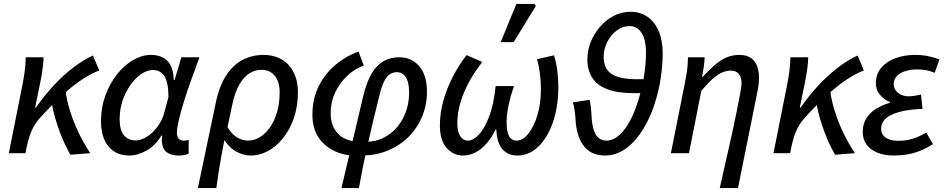

<svg xmlns="http://www.w3.org/2000/svg" viewBox="-20 -781 4812 979"><path d="M25 0 95 -351Q101 -381 106 -418Q111 -455 111 -489H202Q202 -468 198 -436.5Q194 -405 188 -374L159 -232H163Q206 -294 254.5 -346Q303 -398 353.5 -436.5Q404 -475 454 -498L486 -422Q442 -405 394.5 -373Q347 -341 294.5 -292.5Q242 -244 184 -180Q159 -153 143 -118Q127 -83 116 -31L110 0ZM339 8Q328 -11 314 -39.5Q300 -68 286.5 -103.5Q273 -139 261.5 -178.5Q250 -218 243 -259L315 -314Q321 -268 335 -222Q349 -176 367 -134.5Q385 -93 404.5 -58.5Q424 -24 440 0Z M640 12Q572 12 533.5 -34Q495 -80 495 -163Q495 -233 517.5 -294.5Q540 -356 577 -402.5Q614 -449 659 -475Q704 -501 749 -501Q803 -501 833.5 -470.5Q864 -440 866 -373H870L905 -489H997Q977 -434 956 -376.5Q935 -319 918.5 -265.5Q902 -212 892 -169.5Q882 -127 882 -104Q882 -85 890.5 -74.5Q899 -64 916 -64Q925 -64 931 -65.5Q937 -67 942 -68V3Q930 8 917.5 10Q905 12 888 12Q853 12 830.5 -4.5Q808 -21 805 -62Q805 -66 806 -74Q807 -82 807 -90H803Q773 -39 727.5 -13.5Q682 12 640 12ZM671 -65Q693 -65 716 -76.5Q739 -88 759.5 -108Q780 -128 795 -153Q810 -178 817 -204L839 -286Q839 -358 819 -391Q799 -424 760 -424Q731 -424 701 -404Q671 -384 646 -349Q621 -314 605.5 -269Q590 -224 590 -173Q590 -118 612 -91.5Q634 -65 671 -65Z M989 178 1079 -251Q1097 -341 1133 -396Q1169 -451 1218 -476Q1267 -501 1322 -501Q1406 -501 1452.5 -448.5Q1499 -396 1499 -311Q1499 -239 1478.5 -179.5Q1458 -120 1423.5 -77Q1389 -34 1346.5 -11Q1304 12 1259 12Q1223 12 1187.5 -6.5Q1152 -25 1124 -66Q1115 -20 1108 18.5Q1101 57 1095 95.5Q1089 134 1083 178ZM1245 -64Q1276 -64 1305 -81.5Q1334 -99 1357 -132Q1380 -165 1393 -210.5Q1406 -256 1406 -310Q1406 -363 1381.5 -394Q1357 -425 1312 -425Q1281 -425 1252.5 -407.5Q1224 -390 1201 -351Q1178 -312 1165 -250L1140 -133Q1157 -105 1175.5 -90Q1194 -75 1212 -69.5Q1230 -64 1245 -64Z M1721 178 1833 -295Q1850 -363 1875 -406Q1900 -449 1935.5 -469Q1971 -489 2017 -489Q2079 -489 2118 -443Q2157 -397 2157 -314Q2157 -246 2132.5 -187Q2108 -128 2063.5 -83.5Q2019 -39 1959 -14Q1899 11 1829 12L1848 -58Q1911 -59 1960.5 -93Q2010 -127 2038 -184Q2066 -241 2066 -310Q2066 -362 2049 -387.5Q2032 -413 2004 -413Q1986 -413 1969.5 -403.5Q1953 -394 1939.5 -368Q1926 -342 1914 -292Q1899 -234 1884.5 -172Q1870 -110 1856 -48.5Q1842 13 1830.5 70.5Q1819 128 1810 178ZM1785 12Q1734 12 1685 -11Q1636 -34 1604.5 -80Q1573 -126 1573 -197Q1573 -278 1605.5 -342.5Q1638 -407 1692.5 -452Q1747 -497 1808 -518L1835 -447Q1789 -431 1750.5 -394.5Q1712 -358 1689 -309.5Q1666 -261 1666 -205Q1666 -156 1685.5 -123Q1705 -90 1737.5 -74.5Q1770 -59 1809 -58Z M2340 12Q2292 12 2257.5 -26.5Q2223 -65 2223 -141Q2223 -205 2241 -268.5Q2259 -332 2289.5 -391Q2320 -450 2359 -500L2439 -465Q2377 -385 2344.5 -305.5Q2312 -226 2312 -152Q2312 -108 2327 -86Q2342 -64 2366 -64Q2393 -64 2422 -95Q2451 -126 2474.5 -188Q2498 -250 2507 -342H2601Q2592 -317 2583 -285Q2574 -253 2568.5 -220Q2563 -187 2563 -161Q2563 -110 2575.5 -87Q2588 -64 2615 -64Q2645 -64 2673 -98Q2701 -132 2719.5 -191Q2738 -250 2738 -326Q2738 -366 2733 -406Q2728 -446 2718 -479L2805 -499Q2816 -463 2821.5 -422.5Q2827 -382 2827 -341Q2827 -236 2799 -156.5Q2771 -77 2724 -32.5Q2677 12 2618 12Q2569 12 2541 -21.5Q2513 -55 2511 -120H2507Q2475 -56 2432.5 -22Q2390 12 2340 12ZM2533 -566 2613 -761H2706L2712 -750L2599 -566Z M3065 12Q2998 12 2961 -31.5Q2924 -75 2916 -153Q2914 -187 2910.5 -214.5Q2907 -242 2901 -259L2986 -272Q2990 -259 2993 -232.5Q2996 -206 2997 -174Q3002 -118 3020.5 -91Q3039 -64 3072 -64Q3108 -64 3142.5 -96.5Q3177 -129 3206 -192.5Q3235 -256 3255 -347Q3264 -389 3269 -430Q3274 -471 3274 -509Q3274 -581 3250.5 -614.5Q3227 -648 3191 -648Q3154 -648 3124 -625Q3094 -602 3076 -566Q3058 -530 3058 -492Q3058 -431 3098 -404Q3138 -377 3229 -377H3277L3267 -306H3215Q3128 -306 3075.5 -326.5Q3023 -347 2999 -385.5Q2975 -424 2975 -479Q2975 -524 2992 -566.5Q3009 -609 3039 -644Q3069 -679 3109 -700Q3149 -721 3195 -721Q3245 -721 3282 -695Q3319 -669 3339 -621.5Q3359 -574 3359 -510Q3359 -482 3356.5 -450Q3354 -418 3349.5 -386.5Q3345 -355 3339 -328Q3317 -230 3277 -153.5Q3237 -77 3183 -32.5Q3129 12 3065 12Z M3650 178Q3666 105 3682.5 34Q3699 -37 3713 -101.5Q3727 -166 3737.5 -218.5Q3748 -271 3754.5 -306.5Q3761 -342 3761 -355Q3761 -387 3747 -404Q3733 -421 3707 -421Q3685 -421 3662.5 -411.5Q3640 -402 3614.5 -379.5Q3589 -357 3556 -318L3493 0H3401L3471 -352Q3477 -382 3482 -413Q3487 -444 3488 -489H3573Q3572 -463 3568 -436.5Q3564 -410 3560 -388H3562Q3596 -425 3625 -450Q3654 -475 3684 -488Q3714 -501 3749 -501Q3801 -501 3825.5 -470Q3850 -439 3850 -386Q3850 -369 3848 -350Q3846 -331 3841 -308L3743 178Z M3924 0 3994 -351Q4000 -381 4005 -418Q4010 -455 4010 -489H4101Q4101 -468 4097 -436.5Q4093 -405 4087 -374L4058 -232H4062Q4105 -294 4153.5 -346Q4202 -398 4252.5 -436.5Q4303 -475 4353 -498L4385 -422Q4341 -405 4293.5 -373Q4246 -341 4193.5 -292.5Q4141 -244 4083 -180Q4058 -153 4042 -118Q4026 -83 4015 -31L4009 0ZM4238 8Q4227 -11 4213 -39.5Q4199 -68 4185.5 -103.5Q4172 -139 4160.5 -178.5Q4149 -218 4142 -259L4214 -314Q4220 -268 4234 -222Q4248 -176 4266 -134.5Q4284 -93 4303.5 -58.5Q4323 -24 4339 0Z M4536 12Q4490 12 4454 -2.5Q4418 -17 4398.5 -44Q4379 -71 4379 -108Q4379 -150 4398.5 -179.5Q4418 -209 4450 -228Q4482 -247 4518 -257V-261Q4489 -272 4467.5 -297Q4446 -322 4446 -356Q4446 -403 4473 -435Q4500 -467 4545.5 -484Q4591 -501 4645 -501Q4682 -501 4711 -495Q4740 -489 4770 -478L4746 -410Q4721 -420 4701 -423.5Q4681 -427 4656 -427Q4621 -427 4594.5 -418Q4568 -409 4552.5 -392.5Q4537 -376 4537 -352Q4537 -325 4559 -307.5Q4581 -290 4613 -290Q4629 -290 4643.5 -292.5Q4658 -295 4676 -299L4684 -226Q4610 -223 4563 -209.5Q4516 -196 4494.5 -175Q4473 -154 4473 -125Q4473 -95 4496.5 -79Q4520 -63 4560 -63Q4586 -63 4607.5 -67Q4629 -71 4652.5 -80Q4676 -89 4703 -105L4737 -46Q4702 -24 4670 -11.5Q4638 1 4606 6.5Q4574 12 4536 12Z"/></svg>

Font: Source Sans 3 Medium
Style: Italic
Weight: 500
Italic angle: -11°
Designer: Paul D. Hunt
Foundry: Adobe
Version: Version 3.052;hotconv 1.1.0;makeotfexe 2.6.0